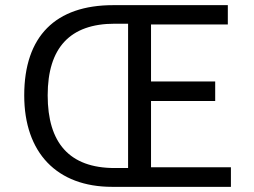

<svg xmlns="http://www.w3.org/2000/svg" viewBox="-20 -725 987 745"><path d="M415 0H876V-76H566V-333H815V-409H566V-630H864V-705H419C196 -705 74 -585 74 -355C74 -132 201 0 415 0ZM477 -633V-73H425C249 -73 165 -171 165 -355C165 -540 252 -633 425 -633Z"/></svg>

Font: Spoqa Han Sans Neo
Style: Regular
Weight: 400
Designer: [Spoqa Han Sans Neo] Dong-huui Kim ___ Younghwa Kang ___ Yujin Lee ___ [Noto Sans] Ryoko NISHIZUKA ____ (kana & ideograp
Foundry: Spoqa (http://www.spoqa-han-sans.com)
Version: Version 1.100;hotconv 1.0.109;makeotfexe 2.5.65596